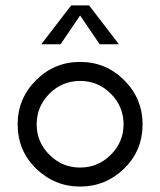

<svg xmlns="http://www.w3.org/2000/svg" viewBox="-20 -680 590 707"><path d="M435 -222Q435 -288 388 -335Q341 -382 275 -382Q209 -382 162 -335Q115 -288 115 -222Q115 -157 162 -110Q209 -63 275 -63Q341 -63 388 -110Q435 -157 435 -222ZM505 -222Q505 -126 438 -60Q369 7 275 7Q181 7 112 -60Q45 -126 45 -222Q45 -317 112.5 -384.5Q180 -452 275 -452Q370 -452 437.5 -384.5Q505 -317 505 -222ZM275 -623 203 -517H132L242 -660H308L418 -517H347Z"/></svg>

Font: Puffins on Iceburgs
Style: Regular
Weight: 400
Version: Version 1.0